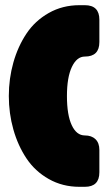

<svg xmlns="http://www.w3.org/2000/svg" viewBox="-20 -720 417 740"><path d="M307 -700Q363 -700 363 -644V-558Q363 -502 307 -502Q276 -502 257 -462Q238 -422 238 -350Q238 -277 256.5 -237.5Q275 -198 307 -198Q333 -198 348 -183.5Q363 -169 363 -142V-56Q363 0 307 0H286Q221 0 168 -30Q115 -60 82 -109.5Q49 -159 31.5 -221Q14 -283 14 -350Q14 -417 31.5 -479Q49 -541 82 -590.5Q115 -640 168 -670Q221 -700 286 -700Z"/></svg>

Font: LT Crewmate
Style: Regular
Weight: 400
Designer: Daniel Lyons
Foundry: LyonsType
Version: Version 1.001;FEAKit 1.0